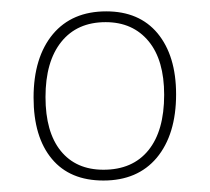

<svg xmlns="http://www.w3.org/2000/svg" viewBox="-20 -664 369 338"><path d="M167 -644Q225.1 -644 257.3 -605.5Q290 -565.9 290 -498Q290 -427.2 255.9 -386.2Q222.2 -346.2 162.1 -346.2Q103 -346.2 71.3 -384.3Q39.1 -422.9 39.1 -492.2Q39.1 -563 73.2 -604Q106.9 -644 167 -644ZM166 -625Q115.7 -625 87.9 -590.3Q60.1 -555.7 60.1 -493.2Q60.1 -431.6 86.9 -398.4Q113.8 -365.2 162.1 -365.2Q213.4 -365.2 241.2 -399.4Q269 -433.6 269 -497.1Q269 -558.1 241.7 -591.3Q213.9 -625 166 -625Z"/></svg>

Font: Datalegreya
Style: Gradient
Weight: 400
Designer: Figs Lab
Foundry: Figs Lab
Version: Version 1.002;PS 001.002;hotconv 1.0.70;makeotf.lib2.5.58329